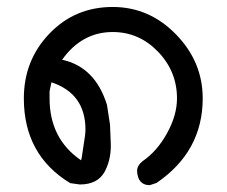

<svg xmlns="http://www.w3.org/2000/svg" viewBox="-20 -524 654 554"><path d="M564.9 -240.2Q564.9 -86.9 431.6 3.9L412.1 10.3Q377.9 10.3 375.5 -30.3Q375.5 -46.4 391.6 -59.1Q433.1 -87.4 461.9 -139.4Q490.7 -191.4 490.7 -240.2Q490.7 -317.9 436 -374.8Q381.3 -431.6 305.2 -431.6Q216.3 -431.6 159.2 -351.6Q254.4 -331.1 288.6 -221.7L297.4 -164.6L299.3 -118.2Q302.7 -67.9 282.7 -29.8Q262.7 8.3 210.4 8.3L182.6 4.4Q48.8 -76.7 48.8 -240.2Q48.8 -350.1 122.6 -427Q196.3 -503.9 305.2 -503.9Q410.6 -503.9 487.8 -424.8Q564.9 -345.7 564.9 -240.2ZM226.6 -149.9Q226.6 -253.9 128.4 -286.6L123 -260.3V-240.2Q123 -123.5 213.9 -61.5Q215.3 -63 220.7 -101.6Q226.6 -136.2 226.6 -149.9Z"/></svg>

Font: Pyidaungsu Numbers
Style: Regular
Weight: 400
Designer: Sun Tun
Foundry: MCF
Version: Version 1.083; ttfautohint (v1.8.2)